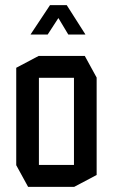

<svg xmlns="http://www.w3.org/2000/svg" viewBox="-20 -725 438 745"><path d="M131 -423V-508H309L355 -424V-423ZM89 0 43 -84V-85H267V0ZM43 -85V-462L130 -508H131V-85ZM267 0V-423H355V-46L268 0ZM245 -591 182 -696 239 -705 311 -592V-591ZM99 -591V-592L174 -705H239L165 -591Z"/></svg>

Font: Foldit
Style: Regular
Weight: 400
Version: Version 1.003